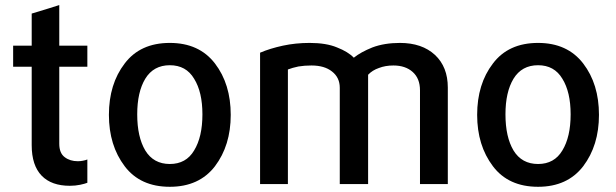

<svg xmlns="http://www.w3.org/2000/svg" viewBox="-20 -717 2400 748"><path d="M320.3 -4.9Q320.3 -27.3 320.3 -95.7Q313.5 -92.8 302.7 -90.8Q293 -88.9 283.2 -88.9Q252.9 -88.9 232.4 -104.5Q210.9 -120.1 210.9 -157.2Q210.9 -256.8 210.9 -457Q238.3 -457 320.3 -457Q320.3 -477.5 320.3 -539.1Q293 -539.1 210.9 -539.1Q210.9 -578.1 210.9 -697.3Q184.6 -688.5 103.5 -664.1Q103.5 -632.8 103.5 -539.1Q85.9 -539.1 31.2 -539.1Q31.2 -518.6 31.2 -457Q48.8 -457 103.5 -457Q103.5 -380.9 103.5 -151.4Q103.5 -72.3 142.6 -32.2Q180.7 6.8 252 6.8Q273.4 6.8 292 2.9Q310.5 -1 320.3 -4.9Z M878.9 -269.5Q878.9 -389.6 817.4 -469.7Q755.9 -549.8 641.6 -549.8Q526.4 -549.8 465.8 -469.7Q404.3 -389.6 404.3 -269.5Q404.3 -150.4 465.8 -69.3Q526.4 10.7 641.6 10.7Q755.9 10.7 817.4 -69.3Q878.9 -150.4 878.9 -269.5ZM768.6 -271.5Q768.6 -183.6 736.3 -130.9Q705.1 -78.1 641.6 -78.1Q578.1 -78.1 545.9 -130.9Q514.6 -183.6 514.6 -271.5Q514.6 -358.4 545.9 -410.2Q578.1 -462.9 641.6 -462.9Q705.1 -462.9 736.3 -410.2Q768.6 -358.4 768.6 -271.5Z M1724.6 0Q1724.6 -93.8 1724.6 -376Q1724.6 -456.1 1674.8 -502.9Q1624 -549.8 1538.1 -549.8Q1477.5 -549.8 1430.7 -532.2Q1384.8 -513.7 1358.4 -492.2Q1335.9 -515.6 1293 -532.2Q1251 -549.8 1186.5 -549.8Q1131.8 -549.8 1082 -539.1Q1032.2 -528.3 993.2 -511.7Q993.2 -341.8 993.2 0Q1020.5 0 1101.6 0Q1101.6 -111.3 1101.6 -446.3Q1119.1 -453.1 1142.6 -458Q1166 -461.9 1193.4 -461.9Q1244.1 -461.9 1273.4 -438.5Q1303.7 -415 1303.7 -375Q1303.7 -250 1303.7 0Q1331.1 0 1414.1 0Q1414.1 -106.4 1414.1 -425.8Q1430.7 -443.4 1456.1 -452.1Q1481.4 -461.9 1512.7 -461.9Q1559.6 -461.9 1587.9 -436.5Q1616.2 -411.1 1616.2 -365.2Q1616.2 -243.2 1616.2 0Q1642.6 0 1724.6 0Z M2313.5 -269.5Q2313.5 -389.6 2252 -469.7Q2190.4 -549.8 2076.2 -549.8Q1960.9 -549.8 1900.4 -469.7Q1838.9 -389.6 1838.9 -269.5Q1838.9 -150.4 1900.4 -69.3Q1960.9 10.7 2076.2 10.7Q2190.4 10.7 2252 -69.3Q2313.5 -150.4 2313.5 -269.5ZM2203.1 -271.5Q2203.1 -183.6 2170.9 -130.9Q2139.6 -78.1 2076.2 -78.1Q2012.7 -78.1 1980.5 -130.9Q1949.2 -183.6 1949.2 -271.5Q1949.2 -358.4 1980.5 -410.2Q2012.7 -462.9 2076.2 -462.9Q2139.6 -462.9 2170.9 -410.2Q2203.1 -358.4 2203.1 -271.5Z"/></svg>

Font: DaxlinePro-Medium
Style: Medium
Weight: 400
Designer: Hans Reichel
Version: Version 7.502; 2006